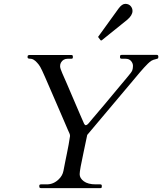

<svg xmlns="http://www.w3.org/2000/svg" viewBox="-20 -972 838 992"><path d="M192.9 0Q183.1 0 183.1 -7.3V-13.2Q183.1 -19.5 192.9 -19.5H222.2Q256.8 -19.5 283.7 -45.9Q303.2 -64.5 307.9 -89.8Q312.5 -115.2 317.4 -138.4Q322.3 -161.6 326.2 -181.6Q335 -222.7 341.8 -269Q341.8 -276.9 339.1 -282.2Q336.4 -287.6 330.3 -301.8Q324.2 -315.9 313.5 -341.1Q302.7 -366.2 287.6 -401.1Q272.5 -436 251.7 -484.1Q231 -532.2 213.1 -573Q195.3 -613.8 188 -626.2Q180.7 -638.7 171.9 -647.9Q153.3 -668.5 137.9 -668.5Q122.6 -668.5 122.6 -674.8V-681.2Q122.6 -686.5 131.8 -688H347.2Q356.4 -688 356.4 -681.2V-674.8Q356.4 -668.5 348.6 -668.5H330.1Q306.2 -668.5 294.9 -648.4Q290.5 -641.1 290.5 -629.9Q290.5 -618.7 301.8 -593.5Q313 -568.4 325.9 -538.6Q338.9 -508.8 351.6 -478.5Q384.3 -400.9 397 -372.6Q409.7 -344.2 411.1 -340.6Q412.6 -336.9 414.1 -333.5Q418.5 -325.2 422.9 -325.2Q430.2 -325.2 440.4 -337.9Q450.7 -350.6 459.7 -361.1Q468.8 -371.6 476.6 -380.9Q484.4 -390.1 489.7 -396.5Q495.1 -402.8 517.6 -429.2Q540 -455.6 578.4 -502.2Q616.7 -548.8 638.4 -574Q660.2 -599.1 663.6 -608.9Q667 -618.7 667 -631.8Q667 -645 657.2 -656.7Q647.5 -668.5 627.9 -668.5H609.9Q600.1 -668.5 600.1 -675.3V-681.6Q600.1 -688.5 609.9 -688.5H790.5Q793.9 -688.5 795.9 -686.3Q797.9 -684.1 797.9 -682.6V-676.3Q797.9 -670.9 794.9 -669.4Q792 -668 787.1 -667Q770 -663.1 762 -658Q753.9 -652.8 744.1 -643.3Q734.4 -633.8 724.6 -623Q710.4 -607.9 667.7 -556.4Q625 -504.9 558.6 -426.8Q492.2 -348.6 430.7 -274.9Q421.9 -230 412.1 -186.5Q391.6 -92.8 391.6 -72Q391.6 -51.3 413.1 -35.4Q434.6 -19.5 474.1 -19.5H497.1Q505.9 -19.5 505.9 -13.2V-6.3Q505.9 0 498 0ZM488.8 -778.3Q486.8 -780.3 486.8 -781.2Q486.8 -782.2 488.8 -784.2L592.8 -928.2Q610.4 -952.1 627.4 -952.1Q644.5 -952.1 654.5 -941.2Q664.6 -930.2 664.6 -915.5Q664.6 -893.1 637.7 -870.1L506.3 -764.2Q503.9 -762.7 502.4 -762.7Q501 -762.7 499.5 -764.2Z"/></svg>

Font: Cardo-Italic
Style: Italic
Weight: 400
Italic angle: -12°
Designer: David J. Perry
Foundry: David J. Perry
Version: Version 0.991